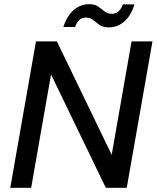

<svg xmlns="http://www.w3.org/2000/svg" viewBox="-20 -898 749 918"><path d="M29 0 152 -700H252L514 -158L609 -700H709L586 0H486L224 -542L129 0ZM283 -769Q301 -824 333.5 -851Q366 -878 406 -878Q433 -878 449.5 -866.5Q466 -855 480 -843.5Q494 -832 516 -832Q532 -832 546 -843.5Q560 -855 567 -877H623Q606 -822 573.5 -794.5Q541 -767 500 -767Q472 -767 455.5 -779Q439 -791 425 -802.5Q411 -814 390 -814Q373 -814 360 -803Q347 -792 339 -769Z"/></svg>

Font: DM Sans 18pt Medium
Style: Italic
Weight: 500
Italic angle: -10°
Designer: Colophon Foundry, Jonny Pinhorn
Foundry: Colophon Foundry
Version: Version 4.004;gftools[0.9.30]